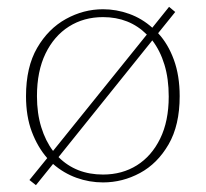

<svg xmlns="http://www.w3.org/2000/svg" viewBox="-20 -520 601 561"><path d="M492 -485 442 -423Q471 -392 488 -345.5Q505 -299 505 -239Q505 -154 472.5 -98Q440 -42 389 -14.5Q338 13 281 13Q241 13 203.5 -0.5Q166 -14 135 -41L85 21L66 6L118 -58Q90 -90 73 -135Q56 -180 56 -239Q56 -324 88.5 -380Q121 -436 172.5 -464.5Q224 -493 281 -493Q320 -493 357.5 -479.5Q395 -466 425 -439L474 -500ZM88 -239Q88 -189 100.5 -148.5Q113 -108 135 -79L409 -419Q358 -470 281 -470Q225 -470 181.5 -442.5Q138 -415 113 -363.5Q88 -312 88 -239ZM281 -10Q337 -10 380 -37Q423 -64 448 -115Q473 -166 473 -238Q473 -290 460.5 -331Q448 -372 425 -402L151 -61Q202 -10 281 -10Z"/></svg>

Font: Source Serif 4 SmText ExtraLight
Style: Regular
Weight: 200
Designer: Frank Grießhammer
Foundry: Adobe
Version: Version 4.005;hotconv 1.1.0;makeotfexe 2.6.0